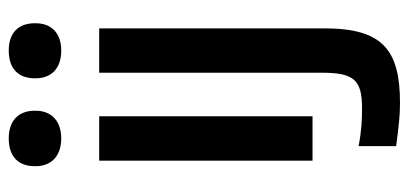

<svg xmlns="http://www.w3.org/2000/svg" viewBox="-274 -478 957 450"><g transform="rotate(-90 205.0 -253.5)"><path d="M53 -500V0H157V-500ZM40 -649C40 -613 63 -589 105 -589C147 -589 170 -613 170 -649V-651C170 -689 147 -712 105 -712C62 -712 40 -689 40 -651ZM87 196C134 202 158 205 188 205C313 205 363 164 363 28V-500H259V23C259 98 241 116 176 116C149 116 124 115 87 108ZM246 -649C246 -613 268 -589 311 -589C353 -589 375 -613 375 -649V-651C375 -689 353 -712 311 -712C268 -712 246 -689 246 -651Z"/></g></svg>

Font: LT Wave Alt Medium
Style: Regular
Weight: 500
Designer: Daniel Lyons
Version: Version 2.5 (Glyphs App)